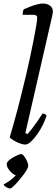

<svg xmlns="http://www.w3.org/2000/svg" viewBox="-30 -820 320 1089"><path d="M113 0Q100 0 80.5 -7.5Q61 -15 45 -25Q29 -35 25 -42Q29 -55 36.5 -80Q44 -105 53 -138.5Q62 -172 72.5 -210.5Q83 -249 92 -288Q105 -339 118 -394Q131 -449 142 -502Q153 -555 162 -600Q171 -645 176 -676.5Q181 -708 181 -719Q181 -729 175 -732.5Q169 -736 158 -736H98Q98 -743 100 -753Q102 -763 104 -767Q121 -775 141 -782.5Q161 -790 180 -795Q199 -800 214 -800Q237 -800 253.5 -788Q270 -776 270 -754Q270 -752 266.5 -732.5Q263 -713 257 -690L114 -66L125 -59Q135 -69 151 -89.5Q167 -110 183.5 -134Q200 -158 211 -176Q218 -176 225 -172.5Q232 -169 234 -164Q228 -143 214.5 -115Q201 -87 183 -61Q165 -35 146.5 -17.5Q128 0 113 0ZM28 249Q17 249 5.5 241.5Q-6 234 -10 227Q6 218 21.5 207.5Q37 197 49.5 184.5Q62 172 69 161L65 174Q54 174 40.5 163.5Q27 153 17.5 138Q8 123 8 111Q8 102 17.5 92.5Q27 83 41.5 74.5Q56 66 69.5 60Q83 54 89 54Q98 54 107 66Q116 78 123 93.5Q130 109 130 120Q130 129 121 144.5Q112 160 98 178Q84 196 70 212Q56 228 44.5 238.5Q33 249 28 249Z"/></svg>

Font: Texturina 12pt Light
Style: Italic
Weight: 300
Italic angle: -11°
Designer: Guillermo Torres Carreño
Foundry: Omnibus-Type
Version: Version 1.002